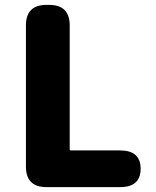

<svg xmlns="http://www.w3.org/2000/svg" viewBox="-20 -765 638 785"><path d="M170 0Q86 0 86 -84V-661Q86 -745 170 -745H181Q265 -745 265 -661V-155Q265 -150 270 -150H471Q555 -150 555 -75Q555 0 471 0Z"/></svg>

Font: Resource Han Rounded TW Heavy
Style: Regular
Weight: 900
Designer: Cyano Hao (round all glyphs); Ryoko NISHIZUKA 西塚涼子 (kana, bopomofo & ideographs); Paul D. Hunt (Latin, Greek & Cyrillic)
Foundry: Cyano Hao
Version: 0.990